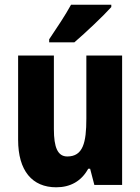

<svg xmlns="http://www.w3.org/2000/svg" viewBox="-20 -786 597 816"><path d="M453 -756V-766H282C258 -722 222 -668 189 -619V-606H296C345 -648 421 -720 453 -756ZM499 -550H347V-282C347 -180 333 -121 266 -121C225 -121 209 -160 209 -237V-550H57V-192C57 -60 117 10 219 10C279 10 326 -16 355 -69H363L381 0H499Z"/></svg>

Font: Noto Sans Khmer UI Condensed ExtraBold
Style: Regular
Weight: 800
Width: 3
Designer: Danh Hong and the Monotype Design Team
Foundry: Monotype Imaging Inc.
Version: Version 2.002